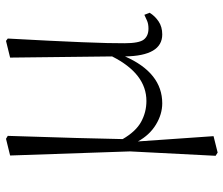

<svg xmlns="http://www.w3.org/2000/svg" viewBox="-74 -486 762 655"><g transform="rotate(-90 307.5 -158.0)"><path d="M283 14Q246 14 210.5 -7.5Q175 -29 153 -69L171 189L115 203L104 196L119 -96L105 -505L162 -519L172 -513Q163 -239 161 -121Q187 -76 220 -58Q253 -40 291 -40Q384 -40 443 -157L439 -505L496 -519L504 -513Q487 -205 488 -115Q488 -65 500.5 -49Q513 -33 538 -33Q553 -33 564 -37.5Q575 -42 585 -47L592 -29Q581 -11 562.5 1.5Q544 14 518 14Q445 14 443 -113Q387 14 283 14Z"/></g></svg>

Font: Minh Nguyen ExtraLight
Style: Regular
Weight: 250
Designer: Ryoko NISHIZUKA 西塚涼子 (kana & ideographs); Frank Grießhammer (Latin, Greek & Cyrillic); Wenlong ZHANG 张文龙 (bopomofo); San
Foundry: Adobe
Version: Version 1.100;July 7, 2023;FontCreator 14.0.0.2814 64-bit